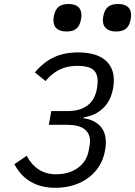

<svg xmlns="http://www.w3.org/2000/svg" viewBox="-20 -904 659 936"><path d="M50 -103.5 110 -144.5Q158.5 -54.5 252.5 -54.5Q317 -54.5 360.2 -86Q403.5 -117.5 413 -173L416.5 -192.5Q419 -206 419 -216Q419 -253.5 391.5 -274.5Q364 -295.5 308 -295.5H218L230 -362.5H310Q370.5 -362.5 406.8 -390.2Q443 -418 452.5 -472Q456 -491 456 -508Q456 -547.5 432.8 -565.2Q409.5 -583 357.5 -583Q306.5 -583 268.8 -563.8Q231 -544.5 202 -509L150 -551Q191.5 -600.5 242.2 -624.5Q293 -648.5 360 -648.5Q446 -648.5 490.5 -612.8Q535 -577 535 -512.5Q535 -493.5 531.5 -474.5Q520.5 -412.5 483 -376.8Q445.5 -341 390.5 -332.5L385 -328Q436 -321.5 466 -291.8Q496 -262 496 -209.5Q496 -191 492.5 -173Q483 -116.5 449.8 -75Q416.5 -33.5 365 -11Q313.5 11.5 250 11.5Q111.5 11.5 50 -103.5ZM240.5 -805Q240.5 -814 243 -827.5Q249.5 -858 266.2 -871.2Q283 -884.5 314 -884.5Q345.5 -884.5 361.2 -870.5Q377 -856.5 377 -830Q377 -821 374.5 -807Q368.5 -777.5 352 -764Q335.5 -750.5 305 -750.5Q273.5 -750.5 257 -764.2Q240.5 -778 240.5 -805ZM481.5 -805.5Q481.5 -814 484 -827.5Q490.5 -858 507.5 -871.2Q524.5 -884.5 556 -884.5Q586 -884.5 602.5 -871.2Q619 -858 619 -830.5Q619 -821 616.5 -807Q610.5 -777.5 593.8 -764Q577 -750.5 546.5 -750.5Q514.5 -750.5 498 -764.8Q481.5 -779 481.5 -805.5Z"/></svg>

Font: JuliaMono Italic
Style: Regular
Weight: 400
Italic angle: -9°
Monospace: yes
Designer: cormullion
Foundry: corm
Version: Version 0.049; ttfautohint (v1.8.4)